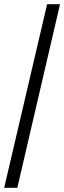

<svg xmlns="http://www.w3.org/2000/svg" viewBox="-20 -780 308 921"><path d="M0 121 206 -760H268L63 121Z"/></svg>

Font: Noto Serif Tamil SemiCondensed SemiBold
Style: Regular
Weight: 600
Width: 4
Designer: Indian Type Foundry, Tom Grace, and the Monotype Design Team
Foundry: Monotype Imaging Inc.
Version: Version 2.004; ttfautohint (v1.8.4.7-5d5b)